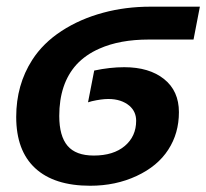

<svg xmlns="http://www.w3.org/2000/svg" viewBox="-20 -561 634 590"><path d="M257.3 9.8Q146.5 9.8 88.1 -44.2Q29.8 -98.1 29.8 -201.7Q29.8 -300.3 79.1 -377Q112.3 -428.7 169.2 -465.8Q226.1 -502.9 297.4 -522Q365.7 -540.5 442.4 -540.5H594.2L574.7 -439.5H437.5Q348.1 -439.5 285.6 -411.6Q243.2 -393.1 214.8 -362.3Q162.1 -303.7 162.1 -204.6Q162.1 -143.1 187.5 -113Q212.9 -83 268.1 -83Q328.6 -83 363.5 -112.5Q398.4 -142.1 398.4 -189.9Q398.4 -217.8 377.9 -235.8Q353 -256.8 313 -256.8Q292 -256.8 262.2 -250L250.5 -246.6L269.5 -344.2Q317.9 -354.5 361.8 -354.5Q438.5 -354.5 484.1 -318.1Q529.8 -281.7 529.8 -216.3Q529.8 -151.4 497.1 -101.1Q464.4 -50.3 399.9 -20.3Q335.4 9.8 257.3 9.8Z"/></svg>

Font: Arimo
Style: Bold Italic
Weight: 700
Italic angle: -12°
Designer: Steve Matteson
Foundry: Monotype Imaging Inc.
Version: Version 1.33